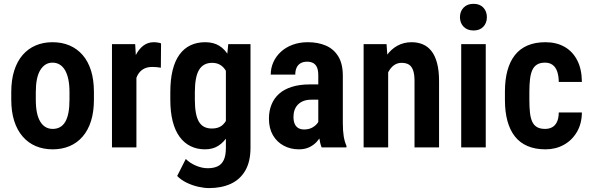

<svg xmlns="http://www.w3.org/2000/svg" viewBox="-20 -754 3025 982"><path d="M37.6 -244.6V-283.2Q37.6 -345.2 52.7 -392.8Q67.9 -440.4 95.7 -472.7Q123.5 -504.9 162.4 -521.5Q201.2 -538.1 248.5 -538.1Q296.9 -538.1 335.7 -521.5Q374.5 -504.9 402.6 -472.7Q430.7 -440.4 445.6 -392.8Q460.4 -345.2 460.4 -283.2V-244.6Q460.4 -182.6 445.6 -135.3Q430.7 -87.9 402.6 -55.4Q374.5 -22.9 335.7 -6.6Q296.9 9.8 249.5 9.8Q202.1 9.8 163.3 -6.6Q124.5 -22.9 96.2 -55.4Q67.9 -87.9 52.7 -135.3Q37.6 -182.6 37.6 -244.6ZM163.1 -283.2V-244.6Q163.1 -206.1 168.9 -178Q174.8 -149.9 186.3 -131.3Q197.8 -112.8 213.6 -103.8Q229.5 -94.7 249.5 -94.7Q271 -94.7 287.1 -103.8Q303.2 -112.8 314 -131.3Q324.7 -149.9 330.1 -178Q335.4 -206.1 335.4 -244.6V-283.2Q335.4 -320.8 329.3 -349.1Q323.2 -377.4 312 -396Q300.8 -414.6 284.7 -424.1Q268.6 -433.6 248.5 -433.6Q229 -433.6 213.4 -424.1Q197.8 -414.6 186.3 -396Q174.8 -377.4 168.9 -349.1Q163.1 -320.8 163.1 -283.2Z M677.7 -418.5V0H552.7V-528.3H671.4ZM803.7 -532.2 802.7 -407.7Q793 -409.7 781 -410.6Q769 -411.6 758.8 -411.6Q735.8 -411.6 719.2 -403.8Q702.6 -396 691.4 -381.3Q680.2 -366.7 674.3 -345.5Q668.5 -324.2 667 -297.4L641.6 -301.8Q641.6 -352.5 649.7 -395.5Q657.7 -438.5 673.6 -470.5Q689.5 -502.4 712.9 -520.3Q736.3 -538.1 766.6 -538.1Q775.9 -538.1 786.9 -536.4Q797.9 -534.7 803.7 -532.2Z M1147.5 -528.3H1261.2V1Q1261.2 72.8 1234.4 118.7Q1207.5 164.6 1159.9 186.3Q1112.3 208 1048.8 208Q1024.9 208 994.1 201.2Q963.4 194.3 934.3 180.2Q905.3 166 886.2 146L930.2 59.1Q951.2 80.1 982.2 93.3Q1013.2 106.4 1042.5 106.4Q1072.3 106.4 1093 96.7Q1113.8 86.9 1124.5 64.2Q1135.3 41.5 1135.3 2.4V-407.2ZM851.1 -244.1V-282.2Q851.1 -347.2 863 -395.3Q875 -443.4 898.2 -475.1Q921.4 -506.8 954.6 -522.5Q987.8 -538.1 1029.3 -538.1Q1072.3 -538.1 1101.6 -519.8Q1130.9 -501.5 1149.4 -468.3Q1168 -435.1 1178.2 -389.4Q1188.5 -343.8 1193.8 -289.1V-234.4Q1189 -182.1 1177 -137.2Q1165 -92.3 1145.3 -59.6Q1125.5 -26.9 1096.9 -8.5Q1068.4 9.8 1028.3 9.8Q987.3 9.8 954.3 -6.6Q921.4 -22.9 898.2 -54.9Q875 -86.9 863 -134.5Q851.1 -182.1 851.1 -244.1ZM976.6 -282.2V-244.1Q976.6 -205.6 981.7 -177.5Q986.8 -149.4 997.3 -131.6Q1007.8 -113.8 1024.4 -105.2Q1041 -96.7 1064 -96.7Q1095.2 -96.7 1114.3 -111.3Q1133.3 -126 1143.1 -151.6Q1152.8 -177.2 1155.8 -210V-313Q1153.8 -339.4 1147.7 -361.3Q1141.6 -383.3 1130.6 -399.2Q1119.6 -415 1103.3 -423.8Q1086.9 -432.6 1064.9 -432.6Q1042.5 -432.6 1025.6 -423.6Q1008.8 -414.6 998 -396.5Q987.3 -378.4 981.9 -349.9Q976.6 -321.3 976.6 -282.2Z M1607.9 -114.3V-368.2Q1607.9 -394 1601.3 -409.2Q1594.7 -424.3 1582 -431.4Q1569.3 -438.5 1550.8 -438.5Q1530.8 -438.5 1517.1 -430.4Q1503.4 -422.4 1496.8 -407.5Q1490.2 -392.6 1490.2 -372.6H1364.7Q1364.7 -405.8 1377.9 -435.5Q1391.1 -465.3 1416 -488.5Q1440.9 -511.7 1476.1 -524.9Q1511.2 -538.1 1554.7 -538.1Q1606.4 -538.1 1646.7 -520.8Q1687 -503.4 1710.2 -465.6Q1733.4 -427.7 1733.4 -366.7V-125.5Q1733.4 -85 1738 -56.6Q1742.7 -28.3 1752 -8.3V0H1625Q1616.7 -20.5 1612.3 -52Q1607.9 -83.5 1607.9 -114.3ZM1624 -322.3 1624.5 -244.1H1571.8Q1549.8 -244.1 1533 -237.8Q1516.1 -231.4 1504.4 -219.7Q1492.7 -208 1486.8 -191.9Q1481 -175.8 1481 -156.7Q1481 -134.8 1487.3 -120.4Q1493.7 -106 1505.9 -98.9Q1518.1 -91.8 1535.6 -91.8Q1560.5 -91.8 1578.9 -102.5Q1597.2 -113.3 1606.7 -128.2Q1616.2 -143.1 1613.8 -156.2L1642.1 -105.5Q1637.2 -87.4 1627 -67.4Q1616.7 -47.4 1600.8 -29.8Q1585 -12.2 1562.3 -1.2Q1539.6 9.8 1508.8 9.8Q1465.3 9.8 1430.4 -9.3Q1395.5 -28.3 1375.5 -63.2Q1355.5 -98.1 1355.5 -147Q1355.5 -187 1368.7 -219.2Q1381.8 -251.5 1407.5 -274.4Q1433.1 -297.4 1472.7 -309.8Q1512.2 -322.3 1565.4 -322.3Z M1965.3 -415.5V0H1839.8V-528.3H1957ZM1944.8 -282.7 1908.7 -282.2Q1907.7 -340.3 1920.2 -387.5Q1932.6 -434.6 1956.1 -468.3Q1979.5 -502 2012.2 -520Q2044.9 -538.1 2085.4 -538.1Q2116.7 -538.1 2142.3 -527.3Q2168 -516.6 2186.5 -493.2Q2205.1 -469.7 2215.3 -431.6Q2225.6 -393.6 2225.6 -338.4V0H2100.1V-339.4Q2100.1 -375 2092.5 -395.3Q2085 -415.5 2070.6 -424.1Q2056.2 -432.6 2033.7 -432.6Q2012.7 -432.6 1996.1 -421.1Q1979.5 -409.7 1968 -388.9Q1956.5 -368.2 1950.7 -341.1Q1944.8 -314 1944.8 -282.7Z M2464.4 -528.3V0H2338.9V-528.3ZM2332.5 -666Q2332.5 -695.8 2351.1 -715.1Q2369.6 -734.4 2401.9 -734.4Q2434.1 -734.4 2452.1 -715.1Q2470.2 -695.8 2470.2 -666Q2470.2 -636.7 2452.1 -617.4Q2434.1 -598.1 2401.9 -598.1Q2369.6 -598.1 2351.1 -617.4Q2332.5 -636.7 2332.5 -666Z M2768.1 -94.7Q2788.6 -94.7 2804.2 -103.3Q2819.8 -111.8 2828.6 -130.4Q2837.4 -148.9 2837.9 -178.7H2956.1Q2955.6 -121.1 2930.4 -78.6Q2905.3 -36.1 2863.5 -13.2Q2821.8 9.8 2770 9.8Q2717.3 9.8 2678 -7.1Q2638.7 -23.9 2613.3 -56.4Q2587.9 -88.9 2575.2 -135.7Q2562.5 -182.6 2562.5 -242.7V-285.6Q2562.5 -345.7 2575.2 -392.6Q2587.9 -439.5 2613.3 -471.9Q2638.7 -504.4 2677.7 -521.2Q2716.8 -538.1 2769.5 -538.1Q2825.7 -538.1 2867.2 -514.6Q2908.7 -491.2 2932.1 -446Q2955.6 -400.9 2956.1 -335H2837.9Q2837.4 -367.2 2829.6 -388.9Q2821.8 -410.6 2806.4 -422.1Q2791 -433.6 2767.6 -433.6Q2742.2 -433.6 2726.3 -423.6Q2710.4 -413.6 2702.1 -394.5Q2693.8 -375.5 2690.7 -348.1Q2687.5 -320.8 2687.5 -285.6V-242.7Q2687.5 -206.5 2690.4 -179Q2693.4 -151.4 2701.7 -132.6Q2710 -113.8 2726.1 -104.2Q2742.2 -94.7 2768.1 -94.7Z"/></svg>

Font: Roboto Condensed SemiBold
Style: Regular
Weight: 600
Designer: Christian Robertson
Foundry: Google
Version: Version 3.008; 2023